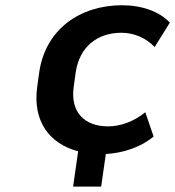

<svg xmlns="http://www.w3.org/2000/svg" viewBox="-20 -569 659 722"><path d="M360.4 132.8 377.9 10.3C443.4 6.3 510.3 -15.6 557.6 -55.7L526.4 -147C482.4 -110.8 431.2 -93.8 386.2 -93.8C299.8 -93.8 243.2 -145 257.3 -243.7L264.6 -296.4C279.3 -396.5 349.6 -445.8 436.5 -445.8C483.4 -445.8 528.8 -426.8 561.5 -392.1L618.7 -483.9C580.1 -525.4 514.2 -549.3 439 -549.3C282.7 -549.3 150.9 -460.4 127.4 -296.4L120.1 -243.7C101.6 -113.3 166 -28.3 273.9 0L254.9 132.8Z"/></svg>

Font: Winston SemiBold
Style: Italic
Weight: 600
Italic angle: -8.13011°
Designer: Vernon Adams, Kim Jin-seong, David Berlow, Cristiano Sobral
Foundry: The Winston Project Authors
Version: Version 3.004